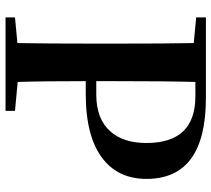

<svg xmlns="http://www.w3.org/2000/svg" viewBox="-56 -726 782 711"><g transform="rotate(90 335.5 -371.0)"><path d="M45 0V-35L140 -44Q142 -143 142 -346V-395Q142 -596 140 -697L45 -706V-742H343Q643 -742 643 -522Q643 -421 572 -363Q491 -297 328 -297H281Q281 -133 284 -45L391 -35V0ZM281 -336H330Q421 -336 467 -388Q510 -436 510 -522Q510 -703 337 -703H284Q281 -602 281 -395Z"/></g></svg>

Font: GenRyuMin TW B
Style: Regular
Weight: 700
Version: Version 1.501;PS 1;hotconv 16.6.51;makeotf.lib2.5.65220